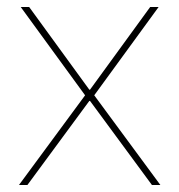

<svg xmlns="http://www.w3.org/2000/svg" viewBox="-20 -526 510 546"><path d="M58 0 234 -239H236L412 0H436L248 -255L431 -506H407L236 -271H234L63 -506H39L222 -255L34 0Z"/></svg>

Font: IBM Plex Devanagari Thin
Style: Regular
Weight: 100
Designer: Mike Abbink, Paul van der Laan, Pieter van Rosmalen, Erin McLaughlin
Foundry: Bold Monday
Version: Version 1.0